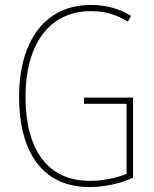

<svg xmlns="http://www.w3.org/2000/svg" viewBox="-20 -745 620 775"><path d="M319 -351V-326H491V-43C450 -27 397 -15 342 -15C170 -15 83 -144 83 -355C83 -555 171 -700 347 -700C395 -700 444 -690 496 -658L509 -681C456 -713 403 -725 347 -725C156 -725 57 -572 57 -354C57 -136 148 10 341 10C397 10 463 -2 517 -28V-351Z"/></svg>

Font: Noto Sans Khmer UI Condensed Thin
Style: Regular
Weight: 100
Width: 3
Designer: Danh Hong and the Monotype Design Team
Foundry: Monotype Imaging Inc.
Version: Version 2.002